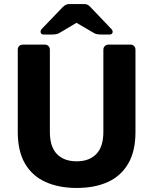

<svg xmlns="http://www.w3.org/2000/svg" viewBox="-20 -921 759 951"><path d="M360 10Q272 10 206 -19.5Q140 -49 104 -110.5Q68 -172 68 -267V-675Q68 -686 75 -693Q82 -700 93 -700H202Q213 -700 220 -693Q227 -686 227 -675V-268Q227 -194 262 -158Q297 -122 360 -122Q422 -122 457 -158Q492 -194 492 -268V-675Q492 -686 499.5 -693Q507 -700 517 -700H627Q637 -700 644 -693Q651 -686 651 -675V-267Q651 -172 615 -110.5Q579 -49 514 -19.5Q449 10 360 10ZM196 -750Q181 -750 181 -764Q181 -772 189 -780L289 -884Q300 -895 307.5 -898Q315 -901 324 -901H395Q405 -901 412.5 -898Q420 -895 430 -884L529 -780Q538 -772 538 -764Q538 -750 523 -750H478Q470 -750 461.5 -751.5Q453 -753 446 -757L359 -808L273 -757Q266 -753 257.5 -751.5Q249 -750 241 -750Z"/></svg>

Font: Rubik Light SemiBold
Style: Regular
Weight: 600
Version: Version 2.300;gftools[0.9.30]